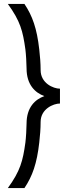

<svg xmlns="http://www.w3.org/2000/svg" viewBox="-20 -818 370 983"><path d="M20 145H105C146 84 169 19 181 -88C185 -123 188 -159 188 -194C188 -260 253 -288 287 -288V-364C253 -364 188 -392 188 -459C188 -494 185 -530 181 -565C169 -672 146 -737 105 -798H20C84 -710 97 -659 110 -565C113 -543 116 -490 116 -468C116 -384 160 -343 207 -326C160 -309 116 -269 116 -185C116 -163 113 -110 110 -88C97 6 84 57 20 145Z"/></svg>

Font: Kreadon Medium
Style: Regular
Weight: 500
Designer: kohakuno
Foundry: StudioGnu
Version: Version 1.000;Glyphs 3.1.2 (3151)